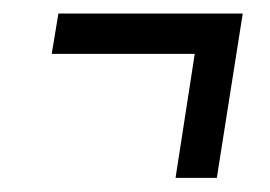

<svg xmlns="http://www.w3.org/2000/svg" viewBox="-20 -437 394 280"><path d="M55.4 -358.4 65.2 -417.3H334L296.2 -177.6H236L264 -358.4Z"/></svg>

Font: Georama
Style: Italic
Weight: 400
Width: 2
Italic angle: -9°
Designer: Jean-Baptiste Levee
Foundry: Production Type
Version: Version 1.000